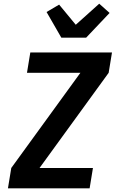

<svg xmlns="http://www.w3.org/2000/svg" viewBox="-20 -1019 640 1039"><path d="M23 0 41 -110 415 -625H126L144 -735H586L568 -625L194 -110H483L465 0ZM312 -815 232 -954 300 -994 390 -885 517 -999 573 -949 446 -815Z"/></svg>

Font: Iosevka XBd Ex Obl
Style: Regular
Weight: 800
Width: 7
Italic angle: -9°
Monospace: yes
Designer: Belleve Invis
Foundry: Belleve Invis
Version: Version 32.5.0; ttfautohint (v1.8.4)